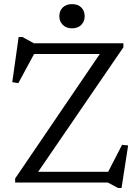

<svg xmlns="http://www.w3.org/2000/svg" viewBox="-20 -886 674 932"><path d="M579 -676V-656.5L157 -40L146.5 -52H505L572.5 -183L602 -180L570 26.5H553L503 0H53.5V-19.5L473 -636.5L483.5 -624H145.5L69 -482.5L39.5 -487L70.5 -706.5H88.5L144.5 -676ZM329.5 -748.5Q301.5 -748.5 284.8 -765.2Q268 -782 268 -807.5Q268 -833.5 284.8 -849.8Q301.5 -866 329.5 -866Q358 -866 374.5 -849.8Q391 -833.5 391 -807.5Q391 -782 374.5 -765.2Q358 -748.5 329.5 -748.5Z"/></svg>

Font: Newsreader 16pt 16pt
Style: Regular
Weight: 400
Version: Version 1.003